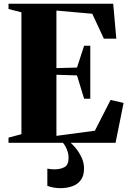

<svg xmlns="http://www.w3.org/2000/svg" viewBox="-20 -763 692 1026"><path d="M94.5 -46V-697L25.5 -715V-743H585L601.5 -556.5H535L473 -689.5L281.5 -706.5V-399L391.5 -402L429.5 -518.5H462.5V-235.5H429.5L391.5 -360L281.5 -363.5V-37L487 -64.5L571 -229L640.5 -213L597.5 0H25.5V-27.5ZM302 242.5Q284 242.5 265.5 239.2Q247 236 233 230V138Q241.5 140 252.2 141Q263 142 269 142Q302.5 142 324.5 130.2Q346.5 118.5 346.5 79.5Q346.5 64.5 342 49.2Q337.5 34 330.5 20.8Q323.5 7.5 316 0H341H357.5Q369 9.5 386 30.2Q403 51 416.2 79.2Q429.5 107.5 429 139Q429 175.5 412.2 198.5Q395.5 221.5 367 232Q338.5 242.5 302 242.5Z"/></svg>

Font: Merriweather 120pt Black
Style: Regular
Weight: 900
Designer: Eben Sorkin
Foundry: Eben Sorkin
Version: Version 2.100